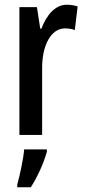

<svg xmlns="http://www.w3.org/2000/svg" viewBox="-20 -570 357 811"><path d="M262 -550C214 -550 177 -508 155 -449H150L136 -540H62V0H158V-280C157 -379 196 -450 254 -450C270 -450 284 -448 296 -443L308 -543C291 -548 277 -550 262 -550ZM178 71V61H82C79 101 63 174 53 209V221H110C137 180 164 121 178 71Z"/></svg>

Font: Noto Sans Khmer ExtraCondensed Medium
Style: Regular
Weight: 500
Width: 2
Designer: Danh Hong and the Monotype Design Team
Foundry: Monotype Imaging Inc.
Version: Version 2.004